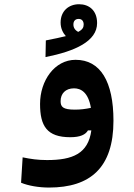

<svg xmlns="http://www.w3.org/2000/svg" viewBox="-20 -634 626 894"><path d="M208 239.3C400.4 239.3 508.3 147 508.3 -71.8C508.3 -254.9 447.3 -355.5 332 -355.5C233.9 -355.5 166.5 -258.3 166.5 -149.9C166.5 -47.9 198.2 4.9 307.1 4.9C354 4.9 378.4 -7.3 389.6 -26.9H405.3C390.6 82 317.4 111.3 199.2 111.3C155.3 111.3 123.5 106.4 85.4 98.6L78.1 216.8C111.8 231 161.6 239.3 208 239.3ZM191.9 -368.2C329.6 -395.5 432.1 -441.9 432.1 -526.4C432.1 -585.4 395 -614.3 348.1 -614.3C300.3 -614.3 262.2 -583 262.2 -528.8C262.2 -502 272.9 -481 286.6 -465.8C262.7 -460 231.9 -453.1 193.4 -445.8ZM403.3 -131.8C377.9 -126.5 355.5 -123.5 328.6 -123.5C272.5 -123.5 262.2 -136.7 262.2 -163.1C262.2 -197.8 284.7 -222.7 324.7 -222.7C357.4 -222.7 391.1 -203.6 403.3 -131.8ZM343.8 -485.4C329.6 -493.7 321.8 -504.4 321.8 -520C321.8 -535.2 329.6 -545.9 346.2 -545.9C361.8 -545.9 369.6 -535.2 369.6 -520C369.6 -506.3 364.3 -496.1 343.8 -485.4Z"/></svg>

Font: CaskaydiaCove Nerd Font
Style: Bold
Weight: 700
Designer: Aaron Bell
Foundry: Saja Typeworks
Version: Version 2111.1;Nerd Fonts 2.3.0